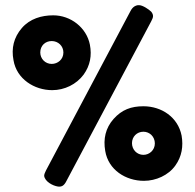

<svg xmlns="http://www.w3.org/2000/svg" viewBox="-20 -719 750 739"><path d="M203 -1C210 0 216 -1 221 -4C226 -7 231 -13 235 -21L562 -637C566 -645 569 -651 569 -657C569 -662 567 -668 562 -674C553 -683 529 -699 516 -699C509 -700 502 -697 497 -694C491 -690 486 -684 482 -676L157 -63C153 -55 150 -48 150 -42C153 -20 183 -4 203 -1ZM532 -310C485 -310 449 -297 417 -261C386 -226 377 -184 385 -138C397 -65 464 -23 534 -23C580 -23 628 -44 655 -82C680 -117 686 -156 679 -197C665 -268 602 -310 532 -310ZM185 -660C140 -660 95 -647 64 -611C33 -575 23 -533 32 -487C44 -415 112 -372 181 -372C228 -372 274 -394 302 -432C327 -467 334 -505 326 -547C313 -613 252 -660 185 -660ZM488 -168C488 -193 507 -212 532 -212C556 -212 576 -193 576 -167C576 -141 555 -123 532 -123C507 -123 488 -143 488 -168ZM135 -517C135 -543 154 -561 179 -561C204 -561 224 -542 224 -517C224 -490 202 -473 179 -473C154 -473 135 -493 135 -517Z"/></svg>

Font: Periwinkle
Style: Bold
Weight: 700
Version: Version 2.001